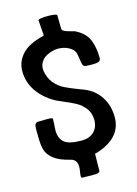

<svg xmlns="http://www.w3.org/2000/svg" viewBox="-126 -813 696 977"><g transform="rotate(-15 222.5 -324.5)"><path d="M132 -493Q132 -519 152 -540Q172 -561 217 -570L231 -571Q266 -571 291.5 -556Q317 -541 321 -520Q323 -509 324.5 -500.5Q326 -492 327 -485Q330 -463 334 -456.5Q338 -450 352 -449L384 -448Q426 -448 426 -468Q426 -526 409 -567Q392 -608 340 -634Q336 -635 305.5 -643.5Q275 -652 275 -665L274 -738Q263 -745 225 -745Q204 -745 189 -742.5Q174 -740 175 -735L180 -667Q180 -664 180.5 -661.5Q181 -659 180.5 -656.5Q180 -654 177 -653Q98 -634 63 -595.5Q28 -557 28 -507Q28 -450 59.5 -403Q91 -356 146 -324Q154 -319 189 -304Q228 -288 254 -273.5Q280 -259 299 -234Q318 -209 318 -173Q318 -134 294 -111Q270 -88 230 -88Q161 -88 137 -110Q113 -132 113 -172Q113 -182 115 -204L116 -234Q116 -239 80 -239L36 -238Q24 -235 21.5 -224Q19 -213 19.5 -194Q20 -175 20 -165Q20 -122 27.5 -95Q35 -68 62.5 -45.5Q90 -23 147 -9Q182 -2 182 38Q182 48 179.5 62.5Q177 77 177 85Q177 95 183 95L238 96Q257 96 265 94Q273 92 275 87Q277 82 276 69V65L277 -6Q280 -6 299 -12Q422 -55 422 -160Q422 -221 392 -267.5Q362 -314 308 -335L284 -344Q239 -361 211 -375Q183 -389 161.5 -414.5Q140 -440 133 -480Q132 -484 132 -493Z"/></g></svg>

Font: Londrina Solid Light
Style: Regular
Weight: 300
Designer: Marcelo Magalhaes
Foundry: Marcelo Magalhães
Version: Version 1.002